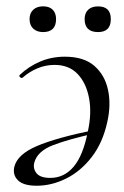

<svg xmlns="http://www.w3.org/2000/svg" viewBox="-20 -580 395 613"><path d="M97 13Q55.4 13 37.7 -4Q20 -21 25.6 -47Q35.2 -87 97.5 -113.6Q159.8 -140.2 282.2 -165.2L284.2 -154.4Q198.4 -135.4 149.3 -116.5Q100.2 -97.6 89.8 -62Q84.4 -42.6 96.3 -27.3Q108.2 -12 140.6 -12Q185 -12 215.3 -48Q245.6 -84 260.4 -160Q273.4 -218.4 264.3 -266.8Q255.2 -315.2 227.6 -344Q200 -372.8 154.2 -372.8Q126 -372.8 99.9 -362Q73.8 -351.2 51.8 -331.8Q48.8 -329.8 44.3 -333.3Q39.8 -336.8 43 -340.8Q72 -368.2 108.5 -383.6Q145 -399 187 -399Q247.6 -399 281.2 -369.7Q314.8 -340.4 324.9 -292.9Q335 -245.4 322.6 -191Q308.2 -124.4 273 -78.8Q237.8 -33.2 191.4 -10.1Q145 13 97 13ZM117.4 -477.6Q98.1 -477.6 86.2 -488.5Q74.4 -499.4 74.4 -519Q74.4 -538.2 86.2 -549Q98.1 -559.8 117.4 -559.8Q137.7 -559.8 148.3 -549Q159 -538.2 159 -519Q159 -477.6 117.4 -477.6ZM293.1 -477.6Q250.2 -477.6 250.2 -519Q250.2 -538.2 261.5 -548.9Q272.7 -559.6 293.1 -559.6Q333.8 -559.6 333.8 -519Q333.8 -477.6 293.1 -477.6Z"/></svg>

Font: Cormorant Light
Style: Italic
Weight: 300
Italic angle: -10°
Designer: Christian Thalmann (Catharsis Fonts)
Foundry: Catharsis Fonts
Version: Version 4.000